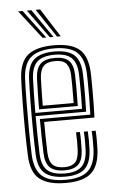

<svg xmlns="http://www.w3.org/2000/svg" viewBox="-55 -809 507 855"><g transform="rotate(-5 198.5 -382.0)"><path d="M204.8 7.8Q126.2 7.8 87.9 -22.8Q49.5 -53.2 46.5 -127.8Q44.2 -183 43.6 -244.1Q43 -305.2 43.8 -364Q44.5 -422.8 46.5 -471Q50 -546.2 88 -577Q126 -607.8 204 -607.8Q282 -607.8 318.1 -576.9Q354.2 -546 357.5 -473.2Q358 -465.8 358.2 -443.4Q358.5 -421 358.6 -390.9Q358.8 -360.8 358.2 -329.1Q357.8 -297.5 356.5 -271.5H131.8Q131.8 -233.2 132.4 -200.2Q133 -167.2 134.2 -133.2Q135.8 -95.5 152.1 -79.1Q168.5 -62.8 204.8 -62.8Q235.8 -62.8 251.6 -78.1Q267.5 -93.5 269.5 -132.2Q271.5 -171.2 269 -212.8H286.5Q287.8 -192 287.8 -169.2Q287.8 -146.5 287.2 -131.5Q285 -87.2 265.6 -68Q246.2 -48.8 204.8 -48.8Q159.2 -48.8 138.9 -68.4Q118.5 -88 116.8 -132.5Q115.2 -170.8 114.6 -210.1Q114 -249.5 113.8 -286H339.5Q340.8 -321 341 -360.4Q341.2 -399.8 340.9 -431Q340.5 -462.2 340 -472.5Q337 -537.5 305.4 -565.6Q273.8 -593.8 204 -593.8Q134.8 -593.8 100.9 -565.8Q67 -537.8 63.8 -469Q62 -426.2 61.4 -367.1Q60.8 -308 61.2 -245.6Q61.8 -183.2 63.8 -130.5Q66.8 -64.5 99.1 -35.4Q131.5 -6.2 204.8 -6.2Q273.2 -6.2 305 -34.6Q336.8 -63 340 -129.5Q340.8 -145 340.6 -169.5Q340.5 -194 339 -212.8H356.8Q358.2 -194 358.2 -169.4Q358.2 -144.8 357.5 -128.8Q354 -55.5 318.4 -23.9Q282.8 7.8 204.8 7.8ZM204.8 -20.5Q143.5 -20.5 113.8 -45.2Q84 -70 81.5 -130.5Q79.5 -177.5 78.9 -238Q78.2 -298.5 78.9 -359.2Q79.5 -420 81.5 -467.8Q84.2 -529.8 114 -554.8Q143.8 -579.8 204 -579.8Q264.5 -579.8 292.1 -554.8Q319.8 -529.8 322.2 -472Q322.8 -462.8 323.1 -435.5Q323.5 -408.2 323.4 -372.2Q323.2 -336.2 322 -300.5H96.2Q96.2 -256.5 96.9 -212.1Q97.5 -167.8 99 -131.8Q101.2 -78.5 126.5 -56.6Q151.8 -34.8 204.8 -34.8Q254.2 -34.8 278.1 -56.4Q302 -78 304.8 -130.5Q305.5 -146 305.5 -169.6Q305.5 -193.2 304 -212.8H321.8Q323 -193 323 -169.5Q323 -146 322.2 -130Q319.2 -71.2 292 -45.9Q264.8 -20.5 204.8 -20.5ZM96.2 -314.8H305Q305.8 -346.5 305.8 -378.5Q305.8 -410.5 305.5 -435.6Q305.2 -460.8 304.8 -471Q302.5 -521.2 279.1 -543.4Q255.8 -565.5 204 -565.5Q150.8 -565.5 126.1 -542.8Q101.5 -520 99 -467Q97.8 -433.2 97.1 -393.2Q96.5 -353.2 96.2 -314.8ZM114 -329.2Q114 -355.5 114.8 -394.4Q115.5 -433.2 116.8 -466Q118.8 -512 139.2 -531.6Q159.8 -551.2 204 -551.2Q246.2 -551.2 265.8 -532.5Q285.2 -513.8 287 -470.5Q287.8 -455.2 288 -413.6Q288.2 -372 287.2 -329.2ZM131.8 -343.8H270Q270.8 -385 270.4 -421.4Q270 -457.8 269.5 -469.2Q268 -504 253.5 -520.6Q239 -537.2 204 -537.2Q167.5 -537.2 151.6 -520Q135.8 -502.8 134.2 -465.2Q133.2 -433.5 132.6 -404Q132 -374.5 131.8 -343.8ZM157.5 -645 59 -772H79L174 -645ZM189.8 -645 98.2 -772H118.2L206.2 -645ZM222 -645 137.5 -772H157.5L238.5 -645Z"/></g></svg>

Font: Big Shoulders Inline Text Medium
Style: Regular
Weight: 500
Designer: Patric King
Foundry: XO Type Co
Version: Version 1.000